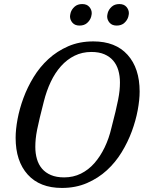

<svg xmlns="http://www.w3.org/2000/svg" viewBox="-20 -914 725 946"><path d="M296 -40Q341 -40 378.5 -58.5Q416 -77 445 -110Q474 -143 495.5 -187.5Q517 -232 529 -284Q541 -330 549 -363.5Q557 -397 562 -422.5Q567 -448 569 -468Q571 -488 571 -508Q571 -540 563 -567.5Q555 -595 538 -615Q521 -635 494.5 -646.5Q468 -658 430 -658Q385 -658 347.5 -639.5Q310 -621 280.5 -588Q251 -555 230 -510.5Q209 -466 196 -414Q184 -367 176 -334Q168 -301 163 -275.5Q158 -250 156 -230Q154 -210 154 -190Q154 -158 162 -130.5Q170 -103 187 -83Q204 -63 231 -51.5Q258 -40 296 -40ZM285 12Q176 12 116.5 -54Q57 -120 57 -235Q57 -276 66.5 -327Q76 -378 95.5 -431Q115 -484 145.5 -534Q176 -584 218.5 -623Q261 -662 316 -686Q371 -710 440 -710Q549 -710 608.5 -644Q668 -578 668 -463Q668 -422 658.5 -371Q649 -320 629.5 -267Q610 -214 579.5 -164Q549 -114 506.5 -75Q464 -36 408.5 -12Q353 12 285 12ZM372 -788Q349 -788 337 -802Q325 -816 325 -833Q325 -839 328 -851Q333 -868 347.5 -881Q362 -894 385 -894Q408 -894 420 -880Q432 -866 432 -849Q432 -843 429 -831Q424 -814 409.5 -801Q395 -788 372 -788ZM555 -788Q532 -788 520 -802Q508 -816 508 -833Q508 -839 511 -851Q516 -868 530.5 -881Q545 -894 568 -894Q591 -894 603 -880Q615 -866 615 -849Q615 -843 612 -831Q607 -814 592.5 -801Q578 -788 555 -788Z"/></svg>

Font: IBM Plex Serif Text
Style: Italic
Weight: 450
Italic angle: -14°
Designer: Mike Abbink, Paul van der Laan, Pieter van Rosmalen
Foundry: Bold Monday
Version: Version 3.001